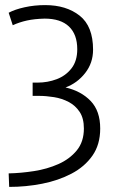

<svg xmlns="http://www.w3.org/2000/svg" viewBox="-20 -548 457 753"><path d="M16 185 14 132Q62 131 113.5 123Q165 115 209 95.5Q253 76 281 42Q309 8 309 -44Q309 -84 292.5 -109Q276 -134 249.5 -148Q223 -162 192 -167Q161 -172 132 -172H108V-224H127Q167 -224 202.5 -237.5Q238 -251 260.5 -280Q283 -309 283 -355Q283 -413 250.5 -444Q218 -475 155 -475Q115 -474 85.5 -467.5Q56 -461 30 -449L14 -498Q38 -511 76.5 -519.5Q115 -528 157 -528Q240 -528 292.5 -486.5Q345 -445 345 -353Q345 -301 314 -261.5Q283 -222 237 -205Q298 -191 335.5 -152Q373 -113 373 -44Q373 19 342.5 62.5Q312 106 260.5 133Q209 160 145.5 172.5Q82 185 16 185Z"/></svg>

Font: Ubuntu Sans Light
Style: Regular
Weight: 300
Designer: Dalton Maag Ltd
Foundry: Dalton Maag Ltd
Version: Version 1.006; ttfautohint (v1.8.4.7-5d5b)